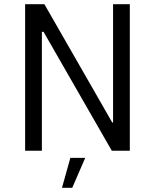

<svg xmlns="http://www.w3.org/2000/svg" viewBox="-20 -720 740 917"><path d="M100 0H180V-568H188L514 0H600V-700H520V-135H516L192 -700H100ZM276 177H325L387 34H316Z"/></svg>

Font: Fixel Text Regular
Style: Regular
Weight: 400
Width: 4
Designer: AlfaBravo + MacPaw
Foundry: Kyrylo Tkachov, Marchela Mozhyna, Serhii Makarenko, Maria Weinstein, Zakhar Kryvoshyya
Version: Version 1.211